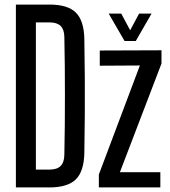

<svg xmlns="http://www.w3.org/2000/svg" viewBox="-20 -820 744 840"><path d="M49.5 0V-800H196.5Q276.5 -800 312 -764.8Q347.5 -729.5 349 -649Q350.5 -560 351 -480Q351.5 -400 351 -320.2Q350.5 -240.5 349 -151.5Q347.5 -70.5 311.8 -35.2Q276 0 195.5 0ZM137 -78H195.5Q229.5 -78 245.2 -93.8Q261 -109.5 261.5 -142.5Q263 -207 263.5 -271.5Q264 -336 264 -400.5Q264 -465 263.5 -529.5Q263 -594 261.5 -658.5Q261 -691 245.2 -706.5Q229.5 -722 196.5 -722H137ZM412.5 0V-56.5L592 -533.5L416.5 -532.5V-599L686.5 -600V-542L504.5 -66.5H681.5V0ZM525 -640.5 455.5 -760.5H510.5L549.5 -687.5L588.5 -760.5H643L574 -640.5Z"/></svg>

Font: Big Shoulders Display Thin SemiBold
Style: Regular
Weight: 600
Version: Version 2.002